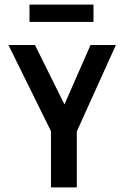

<svg xmlns="http://www.w3.org/2000/svg" viewBox="-20 -820 540 840"><path d="M203 0V-246L17 -623H133L262 -363L376 -623H487L316 -245V0ZM109 -724V-800H389V-724Z"/></svg>

Font: Inconsolata
Style: Bold
Weight: 700
Monospace: yes
Designer: Raph Levien, Cyreal, Brenton Simpson
Foundry: Raph Levien, Cyreal, Google
Version: Version 3.100; ttfautohint (v1.8.4.7-5d5b)